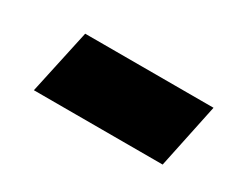

<svg xmlns="http://www.w3.org/2000/svg" viewBox="-38 -469 455 368"><g transform="rotate(30 190.0 -284.5)"><path d="M43 -213 74 -356H358L328 -213Z"/></g></svg>

Font: Saira Thin ExtraBold
Style: Italic
Weight: 800
Italic angle: -12°
Version: Version 1.101